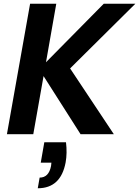

<svg xmlns="http://www.w3.org/2000/svg" viewBox="-20 -718 744 1027"><path d="M217 43H333Q340 101 331 151Q305 289 182 289L192 232Q241 232 253 170L255 152H198ZM411 0 213 -311 158 0H17L141 -698H281L226 -385L535 -698H704L355 -352L589 0Z"/></svg>

Font: Poppins SemiBold
Style: Italic
Weight: 600
Italic angle: -10°
Designer: Ninad Kale (Devanagari), Jonny Pinhorn (Latin)
Foundry: Indian Type Foundry
Version: Version 3.200;PS 1.000;hotconv 16.6.54;makeotf.lib2.5.65590